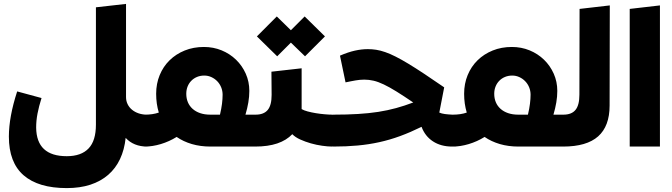

<svg xmlns="http://www.w3.org/2000/svg" viewBox="-20 -758 3475 993"><path d="M740.2 -165Q750 -165 750 -154.8V-11.2Q750 -6.3 747.3 -3.2Q744.6 0 740.2 0Q706.5 0 678.5 -11.2Q650.4 -22.5 629.9 -44.9Q623.5 16.1 600.8 64.5Q578.1 112.8 539.6 146.2Q501 179.7 447.3 197.3Q393.6 214.8 325.2 214.8Q178.7 214.8 102.3 148.7Q25.9 82.5 25.9 -51.8Q25.9 -153.3 68.8 -285.2L194.8 -251Q181.2 -208 174.1 -171.1Q167 -134.3 167 -98.1Q168.5 49.8 325.2 49.8Q400.4 49.8 438.5 9.3Q476.1 -30.3 476.1 -113.3V-720.2L631.8 -737.8V-255.9Q631.8 -235.8 640.1 -219Q648.4 -202.1 663.1 -190.2Q677.7 -178.2 697.5 -171.6Q717.3 -165 740.2 -165Z M1303.7 -165Q1313.5 -165 1313.5 -154.8V-11.2Q1313.5 0 1303.7 0H1068.4Q1016.6 0 972.4 -12.9Q928.2 -25.9 893.6 -49.8Q855 -25.9 811.8 -12.9Q768.6 0 729.5 0Q725.1 0 722.4 -3.2Q719.7 -6.3 719.7 -11.2V-154.8Q719.7 -165 729.5 -165Q750 -165 767.8 -167.7Q785.6 -170.4 801.3 -175.8Q794.4 -198.7 791 -222.7Q787.6 -246.6 787.6 -272.9Q787.6 -325.2 805.9 -369.6Q824.2 -414.1 857.2 -446.3Q890.1 -478.5 935.3 -496.8Q980.5 -515.1 1034.7 -515.1Q1083.5 -515.1 1126.2 -497.6Q1168.9 -480 1200.7 -449.2Q1232.4 -418.5 1251 -377Q1269.5 -335.4 1269.5 -288.1Q1269.5 -258.8 1264.4 -228.5Q1259.3 -198.2 1249.5 -165ZM1117.7 -165Q1125 -195.8 1128.2 -221.4Q1131.3 -247.1 1131.3 -268.1Q1131.3 -288.1 1124 -306.2Q1116.7 -324.2 1103.8 -337.6Q1090.8 -351.1 1073.5 -359.1Q1056.2 -367.2 1036.6 -367.2Q1016.1 -367.2 999 -360.1Q981.9 -353 969.5 -340.3Q957 -327.6 950.2 -310.5Q943.4 -293.5 943.4 -272.9Q943.4 -249 951.7 -229.2Q960 -209.5 976.1 -195.1Q992.2 -180.7 1015.1 -172.9Q1038.1 -165 1067.4 -165Z M1555.7 -672.9 1660.6 -569.8 1557.6 -466.8 1484.4 -537.6 1413.6 -466.8 1308.6 -569.8 1411.6 -672.9 1484.4 -601.6ZM1697.3 -165Q1707 -165 1707 -154.8V-11.2Q1707 -6.3 1704.3 -3.2Q1701.7 0 1697.3 0Q1675.3 0 1646 -4.2Q1616.7 -8.3 1587.6 -16.6Q1558.6 -24.9 1532.7 -36.6Q1506.8 -48.3 1491.7 -64Q1461.4 -32.2 1413.8 -16.1Q1366.2 0 1299.8 0Q1295.4 0 1292.7 -3.2Q1290 -6.3 1290 -11.2L1292 -154.8Q1292 -165 1301.8 -165Q1344.2 -165 1364.5 -189.2Q1384.8 -213.4 1384.8 -267.1L1383.8 -387.2L1540 -404.8V-193.8Q1551.3 -187 1571.3 -181.6Q1591.3 -176.3 1614 -172.6Q1636.7 -168.9 1659.2 -167Q1681.6 -165 1697.3 -165Z M2335 -165Q2345.2 -165 2345.2 -154.8V-11.2Q2345.2 -6.3 2342.5 -3.2Q2339.8 0 2335 0H2318.4Q2260.3 0 2219.2 -26.9Q2178.2 -53.7 2160.2 -102.1Q2102.5 -73.7 2049.3 -54.2Q1996.1 -34.7 1941.7 -22.7Q1887.2 -10.7 1829.3 -5.4Q1771.5 0 1704.1 0Q1699.7 0 1696.5 -3.2Q1693.4 -6.3 1693.4 -11.2V-154.8Q1693.4 -159.7 1696.5 -162.4Q1699.7 -165 1704.1 -165Q1774.9 -165 1831.5 -168.5Q1888.2 -171.9 1936.5 -179.4Q1984.9 -187 2028.6 -199Q2072.3 -210.9 2117.2 -228Q2066.9 -262.2 2030.3 -284.9Q1993.7 -307.6 1964.8 -321.3Q1936 -335 1912.1 -340.6Q1888.2 -346.2 1863.3 -346.2Q1851.1 -346.2 1840.3 -345Q1829.6 -343.8 1818.4 -342Q1807.1 -340.3 1794.7 -337.6Q1782.2 -335 1767.1 -332L1738.3 -470.2Q1780.3 -488.3 1815.2 -496.1Q1850.1 -503.9 1882.3 -503.9Q1904.3 -503.9 1926 -500.5Q1947.8 -497.1 1972.4 -488.5Q1997.1 -480 2026.1 -465.3Q2055.2 -450.7 2091.6 -428.7Q2127.9 -406.7 2173.6 -376.5Q2219.2 -346.2 2277.3 -306.2L2252 -175.8Q2264.2 -170.4 2280.8 -168.2Q2297.4 -166 2319.3 -165Z M2896.5 -165Q2906.2 -165 2906.2 -154.8V-11.2Q2906.2 0 2896.5 0H2661.1Q2609.4 0 2565.2 -12.9Q2521 -25.9 2486.3 -49.8Q2447.8 -25.9 2404.5 -12.9Q2361.3 0 2322.3 0Q2317.9 0 2315.2 -3.2Q2312.5 -6.3 2312.5 -11.2V-154.8Q2312.5 -165 2322.3 -165Q2342.8 -165 2360.6 -167.7Q2378.4 -170.4 2394 -175.8Q2387.2 -198.7 2383.8 -222.7Q2380.4 -246.6 2380.4 -272.9Q2380.4 -325.2 2398.7 -369.6Q2417 -414.1 2450 -446.3Q2482.9 -478.5 2528.1 -496.8Q2573.2 -515.1 2627.4 -515.1Q2676.3 -515.1 2719 -497.6Q2761.7 -480 2793.5 -449.2Q2825.2 -418.5 2843.8 -377Q2862.3 -335.4 2862.3 -288.1Q2862.3 -258.8 2857.2 -228.5Q2852.1 -198.2 2842.3 -165ZM2710.4 -165Q2717.8 -195.8 2720.9 -221.4Q2724.1 -247.1 2724.1 -268.1Q2724.1 -288.1 2716.8 -306.2Q2709.5 -324.2 2696.5 -337.6Q2683.6 -351.1 2666.3 -359.1Q2648.9 -367.2 2629.4 -367.2Q2608.9 -367.2 2591.8 -360.1Q2574.7 -353 2562.3 -340.3Q2549.8 -327.6 2543 -310.5Q2536.1 -293.5 2536.1 -272.9Q2536.1 -249 2544.4 -229.2Q2552.7 -209.5 2568.8 -195.1Q2585 -180.7 2607.9 -172.9Q2630.9 -165 2660.2 -165Z M2892.6 0Q2888.2 0 2885.5 -3.2Q2882.8 -6.3 2882.8 -11.2L2883.8 -154.8Q2883.8 -165 2893.6 -165Q2936.5 -165 2956.5 -189.7Q2976.6 -214.4 2976.6 -268.1L2977.5 -711.9L3133.8 -730L3132.8 -211.9Q3132.8 -105.5 3073.5 -52.7Q3014.2 0 2892.6 0Z M3236.8 -711.9 3393.1 -730V0H3236.8Z"/></svg>

Font: DimaExpo
Style: Bold
Weight: 700
Width: 6
Designer: R.Balvardi
Foundry: Dima Software Group
Version: Version 1.00;June 11, 2019;FontCreator 11.5.0.2427 64-bit